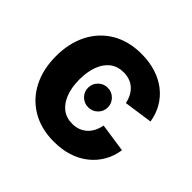

<svg xmlns="http://www.w3.org/2000/svg" viewBox="-140 -699 862 862"><g transform="rotate(45 290.5 -268.0)"><path d="M302.2 -207.5Q275.9 -207.5 257.6 -225.6Q239.3 -243.7 239.3 -269.5Q239.3 -295.4 257.6 -313.7Q275.9 -332 302.2 -332Q328.1 -332 346.4 -313.7Q364.7 -295.4 364.7 -269.5Q364.7 -243.7 346.4 -225.6Q328.1 -207.5 302.2 -207.5ZM302.2 10.7Q221.2 10.7 161.6 -24.2Q102.1 -59.1 69.6 -121.8Q37.1 -184.6 37.1 -267.6Q37.1 -351.1 69.6 -414.1Q102.1 -477.1 161.6 -512Q221.2 -546.9 302.2 -546.9Q351.6 -546.9 392.8 -533.9Q434.1 -521 465.8 -496.6Q497.6 -472.2 517.8 -437.7Q538.1 -403.3 544.9 -360.4L408.2 -340.8Q403.8 -361.8 395 -378.4Q386.2 -395 373 -407Q359.9 -418.9 342.5 -425.3Q325.2 -431.6 303.7 -431.6Q265.1 -431.6 239 -411.1Q212.9 -390.6 199.2 -353.8Q185.5 -316.9 185.5 -268.1Q185.5 -219.7 199.2 -182.9Q212.9 -146 239 -125.2Q265.1 -104.5 303.7 -104.5Q325.2 -104.5 342.5 -111.1Q359.9 -117.7 373.3 -129.9Q386.7 -142.1 395.8 -159.4Q404.8 -176.8 408.7 -198.7L545.4 -178.7Q539.1 -135.3 518.8 -100.6Q498.5 -65.9 466.8 -40.8Q435.1 -15.6 393.3 -2.4Q351.6 10.7 302.2 10.7Z"/></g></svg>

Font: Inter 18pt
Style: Bold
Weight: 700
Designer: Rasmus Andersson
Foundry: rsms
Version: Version 4.001;git-66647c0bb